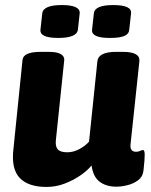

<svg xmlns="http://www.w3.org/2000/svg" viewBox="-20 -730 597 759"><path d="M164 9Q92 9 58 -26.5Q24 -62 33 -140L69 -493Q72 -525 141 -525H173Q206 -525 220.5 -516Q235 -507 234 -493L201 -177Q198 -152 208 -140Q218 -128 246 -128Q270 -128 293.5 -140.5Q317 -153 332 -170L365 -488Q369 -525 439 -525H465Q535 -525 531 -488L496 -159Q493 -130 518 -130Q527 -130 534 -133.5Q541 -137 545 -137Q552 -137 552 -118Q552 -110 551 -94.5Q550 -79 547 -54Q544 -31 526 -17.5Q508 -4 484 2Q460 8 440 8Q400 8 374 -11.5Q348 -31 342 -76Q325 -55 297 -36Q269 -17 235 -4Q201 9 164 9ZM414 -580Q340 -580 344 -613L351 -677Q354 -710 428 -710Q502 -710 498 -677L491 -613Q490 -596 472 -588Q454 -580 414 -580ZM210 -580Q136 -580 140 -613L147 -677Q151 -710 224 -710Q298 -710 295 -677L288 -613Q284 -580 210 -580Z"/></svg>

Font: Asap ExtraBold
Style: Italic
Weight: 800
Italic angle: -6°
Designer: Pablo Cosgaya
Foundry: Omnibus-Type
Version: Version 3.001; ttfautohint (v1.8.4.7-5d5b)